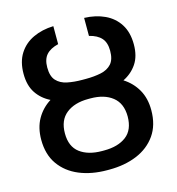

<svg xmlns="http://www.w3.org/2000/svg" viewBox="-110 -832 864 937"><g transform="rotate(-15 322.0 -363.5)"><path d="M313.2 -447.4H331Q373.2 -447.4 407.3 -454.5Q441.4 -461.6 461.3 -483.5Q481.2 -505.3 481.2 -549.7Q481.2 -591.3 460.9 -613.8Q440.7 -636.4 399.9 -646.3V-737.2Q457.7 -735.4 503.2 -714.1Q548.7 -692.8 574.8 -651.8Q600.9 -610.8 600.9 -549.7Q600.9 -490.8 575.3 -452.6Q549.7 -414.4 506.4 -393.1Q550.1 -365.4 575.1 -321.6Q600.1 -277.7 600.1 -218Q600.1 -142.8 564.5 -92Q528.8 -41.2 467.3 -15.6Q405.9 9.9 327.8 9.9H316.8Q238.6 9.9 176.8 -15.6Q115.1 -41.2 79.4 -91.6Q43.7 -142 43.7 -216.6Q43.7 -277 68.7 -321.2Q93.8 -365.4 137.8 -393.1Q94.5 -414.4 69.1 -452.6Q43.7 -490.8 43.7 -549.7Q43.7 -610.8 70 -651.8Q96.2 -692.8 141.7 -714.1Q187.1 -735.4 244.3 -737.2V-646.3Q203.5 -636.4 183.4 -613.8Q163.4 -591.3 163.4 -549.7Q163.4 -505.3 183.4 -483.5Q203.5 -461.6 237.6 -454.5Q271.7 -447.4 313.2 -447.4ZM327.8 -349.8H316.8Q247.2 -349.8 205.3 -316.6Q163.4 -283.4 163.4 -216.6Q163.4 -149.9 205.3 -118.4Q247.2 -87 316.8 -87H327.8Q397.4 -87 438.9 -118.4Q480.5 -149.9 480.8 -218Q480.5 -284.1 438.9 -316.9Q397.4 -349.8 327.8 -349.8Z"/></g></svg>

Font: Inter Zeller Medium
Style: Regular
Weight: 500
Designer: Rasmus Andersson; Joe Bland
Foundry: zeller
Version: Version 3.015;git-dec3a8cb1